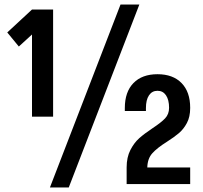

<svg xmlns="http://www.w3.org/2000/svg" viewBox="-20 -811 893 846"><path d="M12 -668 121 -769H214V-297H121V-659L63 -606ZM283 15H200L511 -791H594ZM715 -186Q672 -159 651 -135.5Q630 -112 629 -73H818V0H538V-73Q538 -118 554.5 -150Q571 -182 593.5 -202Q616 -222 652 -246Q690 -271 707.5 -289.5Q725 -308 725 -336Q725 -371 711.5 -391Q698 -411 674 -411Q650 -411 636.5 -391Q623 -371 623 -335V-322H530V-335Q530 -406 568 -445Q606 -484 674 -484Q742 -484 780 -445Q818 -406 818 -336V-335Q818 -296 803.5 -269Q789 -242 768.5 -224.5Q748 -207 715 -186Z"/></svg>

Font: Akshar SemiBold
Style: Regular
Weight: 600
Designer: Tall Chai
Foundry: Tall Chai
Version: Version 1.000